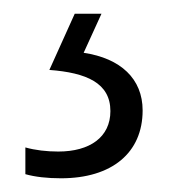

<svg xmlns="http://www.w3.org/2000/svg" viewBox="-20 -20 252 280"><path d="M188 141C188 95 156 65 102 57L128 0H89L52 82C106 86 141 101 141 142C141 180 111 201 65 201C48 201 31 199 17 195V234C31 238 49 240 69 240C143 240 188 203 188 141Z"/></svg>

Font: Noto Sans Kannada Condensed Light
Style: Regular
Weight: 300
Width: 3
Designer: Jelle Bosma - Monotype Design Team
Foundry: Monotype Imaging Inc.
Version: Version 2.005